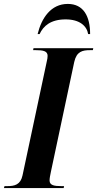

<svg xmlns="http://www.w3.org/2000/svg" viewBox="-53 -960 496 980"><path d="M139 -786H149C168 -827 205 -861 282 -861C353 -861 390 -828 397 -786H407C407 -877 373 -940 293 -940C207 -940 159 -868 139 -786ZM-33 0H272L274 -10H260C224 -10 200 -14 200 -39C200 -50 203 -65 207 -84L326 -644C338 -697 367 -704 407 -704H421L423 -714H118L116 -704H130C166 -704 190 -700 190 -675C190 -669 189 -657 184 -638L62 -65C52 -17 21 -10 -15 -10H-30Z"/></svg>

Font: Noto Serif Display Condensed
Style: Bold Italic
Weight: 700
Width: 3
Italic angle: -12°
Designer: Monotype Design Team
Foundry: Monotype Imaging Inc.
Version: Version 2.009